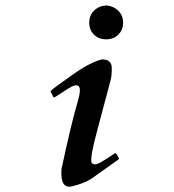

<svg xmlns="http://www.w3.org/2000/svg" viewBox="-20 -714 640 708"><path d="M371 -694Q344 -692 326.5 -674.5Q309 -657 309 -630.5Q309 -604 326.5 -586.5Q344 -569 371.5 -569Q399 -569 416.5 -586.5Q434 -604 434 -630.5Q434 -657 416 -674.5Q398 -692 371 -694ZM356 -495Q313 -485 245.5 -437Q178 -389 172 -383.5Q166 -378 166 -376L172 -366Q176 -356 178 -355Q180 -354 186 -358L231 -387Q292 -426 267.5 -343Q243 -260 207 -92Q201 -16 246 -27Q291 -38 317 -55L414 -124Q420 -128 418 -131L411 -145Q407 -149 403 -149L401 -147Q378 -131 351.5 -115.5Q325 -100 317 -116Q313 -139 338 -231L387 -415Q393 -436 392 -465.5Q391 -495 356 -495Z"/></svg>

Font: Liga JetBrainsMono Nerd Font
Style: Regular
Weight: 400
Designer: Philipp Nurullin, Konstantin Bulenkov
Foundry: JetBrains
Version: Version 2.225; ttfautohint (v1.8.3)